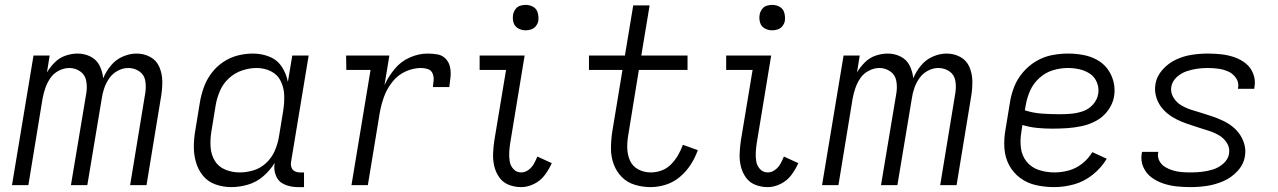

<svg xmlns="http://www.w3.org/2000/svg" viewBox="-20 -757 5224 785"><path d="M29 0H96L154 -354Q158 -376 165.5 -397.5Q173 -419 186 -438Q199 -457 220.5 -468Q242 -479 263 -479Q288 -479 308 -465Q328 -451 332.5 -426.5Q337 -402 333 -377L270 0H337L396 -354Q399 -376 406.5 -397.5Q414 -419 427.5 -438Q441 -457 462 -468Q483 -479 504 -479Q530 -479 550 -465Q570 -451 574 -426.5Q578 -402 574 -377L512 0H579L639 -365Q644 -396 643.5 -426Q643 -456 631.5 -483Q620 -510 594.5 -524Q569 -538 538 -538Q510 -538 481.5 -525.5Q453 -513 433 -488.5Q413 -464 402 -437Q399 -465 387 -489Q375 -513 350.5 -525.5Q326 -538 297 -538Q273 -538 248 -529.5Q223 -521 204 -502Q185 -483 172 -461L183 -530H117Z M926 8Q959 8 993.5 -2Q1028 -12 1056 -36Q1084 -60 1103 -91Q1098 -63 1108.5 -38Q1119 -13 1144 -2.5Q1169 8 1197 8H1223V-52H1207Q1195 -52 1185 -57Q1175 -62 1171.5 -73Q1168 -84 1170 -95L1242 -530H1175L1157 -422Q1151 -455 1132.5 -483.5Q1114 -512 1082 -525Q1050 -538 1014 -538Q983 -538 951.5 -530Q920 -522 892 -503Q864 -484 844 -457Q824 -430 813 -399Q802 -368 797 -337L779 -227Q773 -194 772.5 -160Q772 -126 781 -94.5Q790 -63 810 -38.5Q830 -14 861 -3Q892 8 926 8ZM960 -52Q929 -52 901 -63.5Q873 -75 858 -100Q843 -125 841 -156Q839 -187 844 -218L862 -328Q867 -357 879.5 -386Q892 -415 916 -437Q940 -459 970 -469Q1000 -479 1029 -479Q1061 -479 1088 -465.5Q1115 -452 1128 -425Q1141 -398 1142 -367.5Q1143 -337 1138 -305L1120 -195Q1115 -167 1103 -139.5Q1091 -112 1068 -90.5Q1045 -69 1016.5 -60.5Q988 -52 960 -52Z M1417 0H1484L1533 -298Q1539 -331 1550.5 -362.5Q1562 -394 1584 -422Q1606 -450 1637.5 -464.5Q1669 -479 1702 -479Q1716 -479 1729.5 -474.5Q1743 -470 1748.5 -457Q1754 -444 1753 -430Q1752 -416 1750 -401H1817Q1820 -422 1822 -442.5Q1824 -463 1820 -482.5Q1816 -502 1802.5 -516.5Q1789 -531 1769 -534.5Q1749 -538 1728 -538Q1692 -538 1655.5 -522Q1619 -506 1593.5 -475Q1568 -444 1552 -409L1572 -530H1395L1396 -471H1495Z M2111 8Q2137 8 2163.5 -5Q2190 -18 2207.5 -41.5Q2225 -65 2236 -90L2177 -117Q2171 -102 2163 -87.5Q2155 -73 2141 -62.5Q2127 -52 2111 -52Q2092 -52 2079.5 -65.5Q2067 -79 2064 -97Q2061 -115 2062 -134Q2063 -153 2066 -172L2125 -530H1941V-471H2049L2001 -182Q1997 -155 1996 -128.5Q1995 -102 2001 -77Q2007 -52 2021.5 -31.5Q2036 -11 2060 -1.5Q2084 8 2111 8ZM2129 -633Q2141 -633 2152.5 -637Q2164 -641 2171.5 -651Q2179 -661 2181 -672Q2183 -689 2178.5 -705Q2174 -721 2160 -729Q2146 -737 2129 -737Q2118 -737 2106.5 -733.5Q2095 -730 2087.5 -719.5Q2080 -709 2078 -698Q2075 -681 2079.5 -665Q2084 -649 2098.5 -641Q2113 -633 2129 -633Z M2640 8Q2671 8 2702.5 -2Q2734 -12 2760 -34Q2786 -56 2804 -84Q2822 -112 2833 -143L2772 -165Q2764 -143 2752.5 -123Q2741 -103 2724 -85.5Q2707 -68 2685 -60Q2663 -52 2641 -52Q2613 -52 2589.5 -64.5Q2566 -77 2555.5 -101Q2545 -125 2544.5 -152.5Q2544 -180 2549 -207L2592 -471H2791V-530H2602L2636 -735H2569L2535 -530H2388V-471H2525L2483 -217Q2478 -183 2478 -149.5Q2478 -116 2489 -86Q2500 -56 2522 -33.5Q2544 -11 2575.5 -1.5Q2607 8 2640 8Z M3119 8Q3145 8 3171.5 -5Q3198 -18 3215.5 -41.5Q3233 -65 3244 -90L3185 -117Q3179 -102 3171 -87.5Q3163 -73 3149 -62.5Q3135 -52 3119 -52Q3100 -52 3087.5 -65.5Q3075 -79 3072 -97Q3069 -115 3070 -134Q3071 -153 3074 -172L3133 -530H2949V-471H3057L3009 -182Q3005 -155 3004 -128.5Q3003 -102 3009 -77Q3015 -52 3029.5 -31.5Q3044 -11 3068 -1.5Q3092 8 3119 8ZM3137 -633Q3149 -633 3160.5 -637Q3172 -641 3179.5 -651Q3187 -661 3189 -672Q3191 -689 3186.5 -705Q3182 -721 3168 -729Q3154 -737 3137 -737Q3126 -737 3114.5 -733.5Q3103 -730 3095.5 -719.5Q3088 -709 3086 -698Q3083 -681 3087.5 -665Q3092 -649 3106.5 -641Q3121 -633 3137 -633Z M3341 0H3408L3466 -354Q3470 -376 3477.5 -397.5Q3485 -419 3498 -438Q3511 -457 3532.5 -468Q3554 -479 3575 -479Q3600 -479 3620 -465Q3640 -451 3644.5 -426.5Q3649 -402 3645 -377L3582 0H3649L3708 -354Q3711 -376 3718.5 -397.5Q3726 -419 3739.5 -438Q3753 -457 3774 -468Q3795 -479 3816 -479Q3842 -479 3862 -465Q3882 -451 3886 -426.5Q3890 -402 3886 -377L3824 0H3891L3951 -365Q3956 -396 3955.5 -426Q3955 -456 3943.5 -483Q3932 -510 3906.5 -524Q3881 -538 3850 -538Q3822 -538 3793.5 -525.5Q3765 -513 3745 -488.5Q3725 -464 3714 -437Q3711 -465 3699 -489Q3687 -513 3662.5 -525.5Q3638 -538 3609 -538Q3585 -538 3560 -529.5Q3535 -521 3516 -502Q3497 -483 3484 -461L3495 -530H3429Z M4290 8Q4331 8 4372 -3.5Q4413 -15 4448 -43Q4483 -71 4505 -108L4446 -135Q4430 -108 4404.5 -88Q4379 -68 4349.5 -60Q4320 -52 4291 -52Q4258 -52 4227.5 -62Q4197 -72 4177.5 -96Q4158 -120 4154 -152.5Q4150 -185 4156 -218L4160 -246Q4190 -237 4220.5 -234Q4251 -231 4282 -231Q4312 -231 4342.5 -233Q4373 -235 4403.5 -241.5Q4434 -248 4462.5 -263.5Q4491 -279 4510.5 -306Q4530 -333 4535 -363Q4540 -394 4532.5 -423.5Q4525 -453 4507.5 -476Q4490 -499 4464 -513Q4438 -527 4408 -532.5Q4378 -538 4347 -538Q4314 -538 4280.5 -531.5Q4247 -525 4216.5 -507Q4186 -489 4162.5 -461.5Q4139 -434 4126.5 -402Q4114 -370 4109 -337L4091 -227Q4084 -189 4086.5 -151.5Q4089 -114 4105.5 -82.5Q4122 -51 4151 -29.5Q4180 -8 4216 0Q4252 8 4290 8ZM4312 -290Q4276 -290 4240 -292.5Q4204 -295 4170 -306L4174 -328Q4179 -358 4192 -387Q4205 -416 4230 -438.5Q4255 -461 4285.5 -470Q4316 -479 4346 -479Q4371 -479 4394.5 -473.5Q4418 -468 4437 -455Q4456 -442 4465 -419.5Q4474 -397 4470 -373Q4466 -349 4448.5 -329.5Q4431 -310 4407 -302Q4383 -294 4359.5 -292Q4336 -290 4312 -290Z M4847 8Q4881 8 4914.5 3Q4948 -2 4981 -16Q5014 -30 5039.5 -57.5Q5065 -85 5070 -119Q5074 -143 5068 -165.5Q5062 -188 5049.5 -206.5Q5037 -225 5019.5 -239Q5002 -253 4981 -263Q4960 -273 4938.5 -280.5Q4917 -288 4895 -294.5Q4873 -301 4851 -308Q4829 -315 4809.5 -326.5Q4790 -338 4777.5 -358.5Q4765 -379 4769 -403Q4773 -425 4791 -441.5Q4809 -458 4831 -465.5Q4853 -473 4874.5 -476Q4896 -479 4918 -479Q4940 -479 4961.5 -476Q4983 -473 5002 -464.5Q5021 -456 5033.5 -438Q5046 -420 5042 -398Q5042 -396 5041 -394H5108Q5109 -398 5109 -401Q5114 -429 5104 -455Q5094 -481 5073.5 -497.5Q5053 -514 5027 -523Q5001 -532 4973.5 -535Q4946 -538 4918 -538Q4886 -538 4853 -533Q4820 -528 4788.5 -513.5Q4757 -499 4733 -472Q4709 -445 4704 -412Q4700 -388 4706 -365Q4712 -342 4724.5 -324Q4737 -306 4754.5 -292Q4772 -278 4792.5 -268Q4813 -258 4835 -250.5Q4857 -243 4879 -236Q4901 -229 4923 -222Q4945 -215 4964.5 -203.5Q4984 -192 4996.5 -172Q5009 -152 5005 -128Q5001 -105 4981.5 -88Q4962 -71 4939 -64Q4916 -57 4893 -54.5Q4870 -52 4848 -52Q4829 -52 4811 -53.5Q4793 -55 4776 -60Q4759 -65 4744 -74Q4729 -83 4720.5 -98.5Q4712 -114 4715 -132Q4715 -134 4716 -136H4650Q4648 -133 4648 -129Q4643 -100 4654.5 -74Q4666 -48 4687.5 -32Q4709 -16 4735.5 -7Q4762 2 4790.5 5Q4819 8 4847 8Z"/></svg>

Font: Iosevka Sparkle Light
Style: Italic
Weight: 300
Italic angle: -9°
Designer: Belleve Invis
Foundry: Belleve Invis
Version: Version 4.5.0; ttfautohint (v1.8.3)